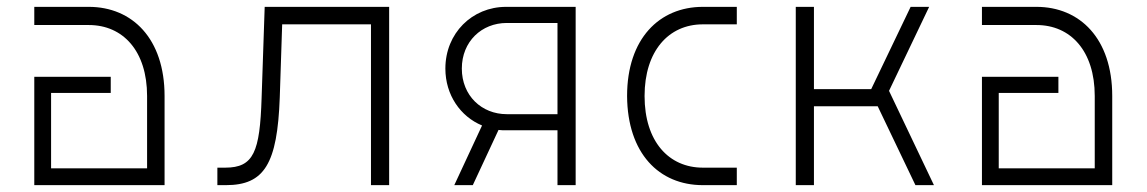

<svg xmlns="http://www.w3.org/2000/svg" viewBox="-20 -540 3344 560"><path d="M409 -260V-49H129V-269H303V-316H80V0H460V-260C460 -427 366 -520 239 -520H80V-467H239C339 -467 409 -391 409 -260Z M1115 0V-520H752L743 -254C738 -97 720 -51 637 -51H614V0H639C751 0 789 -62 796 -256L803 -469H1062V0Z M1279 -340C1279 -263 1323 -200 1386 -174L1305 0H1359L1434 -161C1441 -160 1449 -160 1456 -160H1606V0H1659V-520H1456C1357 -520 1279 -443 1279 -340ZM1327 -340C1327 -419 1385 -473 1458 -473H1606V-207H1458C1385 -207 1327 -261 1327 -340Z M2129 -51H2030C1931 -51 1860 -127 1860 -260C1860 -391 1930 -469 2030 -469H2129V-520H2030C1903 -520 1809 -427 1809 -260C1810 -93 1902 0 2030 0H2129Z M2636 -520 2521 -280H2354V-520H2301V0H2354V-230H2540L2650 0H2704L2573 -275L2690 -520Z M3173 -260V-49H2893V-269H3067V-316H2844V0H3224V-260C3224 -427 3130 -520 3003 -520H2844V-467H3003C3103 -467 3173 -391 3173 -260Z"/></svg>

Font: Grotesk 01 Extrafine
Style: Bold
Weight: 400
Designer: Frank Adebiaye, contributions by Jérémy Landes, Ariel Martín Pérez
Foundry: Velvetyne Type Foundry
Version: Version 3.000;Glyphs 3.1.2 (3150)